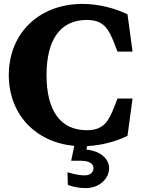

<svg xmlns="http://www.w3.org/2000/svg" viewBox="-20 -735 723 982"><path d="M25 -351C25 -151 161 -7 360 11L344 87H390C442 87 458 105 458 125C458 145 443 162 413 162C389 162 363 157 325 146L327 211C360 223 392 227 419 227C490 227 538 177 538 126C538 82 502 39 422 30L426 12C498 9 572 -11 632 -40L658 -231H581C568 -200 558 -168 543 -140C515 -84 475 -69 424 -69C289 -69 218 -169 218 -351C218 -533 289 -633 424 -633C475 -633 515 -618 543 -562C558 -534 568 -502 581 -471H658L632 -662C565 -694 482 -715 402 -715C180 -715 25 -565 25 -351Z"/></svg>

Font: LT Superior Serif ExtraBold
Style: Regular
Weight: 800
Designer: Daniel Lyons
Foundry: LyonsType
Version: Version 2.120;FEAKit 1.0